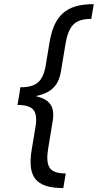

<svg xmlns="http://www.w3.org/2000/svg" viewBox="-20 -790 483 948"><path d="M72.8 -309.1 80.6 -358.9Q140.6 -358.9 168.2 -383.5Q195.8 -408.2 205.6 -465.8L224.1 -578.6Q232.4 -628.4 248 -664.3Q263.7 -700.2 289.3 -723.6Q314.9 -747.1 352.5 -758.3Q390.1 -769.5 442.9 -769.5L430.7 -696.8Q368.7 -696.8 341.6 -668Q314.5 -639.2 304.2 -577.6L280.8 -437Q276.4 -409.7 265.1 -386.5Q253.9 -363.3 231 -345.7Q208 -328.1 169.7 -318.6Q131.3 -309.1 72.8 -309.1ZM292.5 138.7Q240.7 138.7 206.5 127.4Q172.4 116.2 154.3 93.3Q136.2 70.3 132.3 33.9Q128.4 -2.4 136.7 -52.2L155.3 -164.1Q165 -221.7 145.8 -246.6Q126.5 -271.5 66.4 -272L74.7 -321.8Q132.8 -321.8 168.2 -312Q203.6 -302.2 220.5 -284.9Q237.3 -267.6 241.2 -243.9Q245.1 -220.2 240.2 -192.9L217.3 -53.2Q207 9.3 224.9 37.8Q242.7 66.4 304.7 66.4ZM66.4 -271.5 81.1 -359.4H168L152.8 -271.5Z"/></svg>

Font: Inter 20pt
Style: Italic
Weight: 400
Italic angle: -9.3988°
Version: Version 4.001;git-66647c0bb